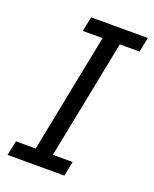

<svg xmlns="http://www.w3.org/2000/svg" viewBox="-132 -774 680 849"><g transform="rotate(20 207.5 -349.0)"><path d="M276 0H9L23 -69H116L227 -629H134L148 -698H415L401 -629H308L197 -69H290Z"/></g></svg>

Font: Aneliza
Style: Italic
Weight: 400
Italic angle: -11.31°
Designer: Mike Abbink, Paul van der Laan, Pieter van Rosmalen
Foundry: Bold Monday
Version: Version 3.0